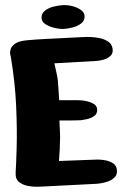

<svg xmlns="http://www.w3.org/2000/svg" viewBox="-20 -728 497 749"><path d="M227 -615Q209 -615 189.5 -620Q170 -625 156 -634.5Q142 -644 142 -660Q142 -676 155.5 -686.5Q169 -697 188.5 -702Q208 -707 226 -708Q243 -709 262.5 -704Q282 -699 296 -689Q310 -679 310 -663Q310 -647 296.5 -636.5Q283 -626 264 -621Q245 -616 227 -615ZM22 -507Q22 -507 20 -515.5Q18 -524 21.5 -536Q25 -548 39.5 -558Q54 -568 86 -571Q118 -574 158.5 -576Q199 -578 236.5 -580Q274 -582 298 -583Q322 -584 322 -584Q322 -584 335.5 -583.5Q349 -583 367.5 -579.5Q386 -576 401 -566.5Q416 -557 419 -539Q422 -521 412 -511Q402 -501 388 -496.5Q374 -492 363 -491Q352 -490 352 -490L192 -481Q192 -481 195 -468Q198 -455 201.5 -438.5Q205 -422 206 -410Q207 -399 208 -381.5Q209 -364 210 -350.5Q211 -337 211 -337H285Q285 -337 296 -336.5Q307 -336 321.5 -332.5Q336 -329 347 -322Q358 -315 359 -301Q360 -283 345.5 -274Q331 -265 315.5 -262.5Q300 -260 296 -259Q293 -259 280 -258.5Q267 -258 251.5 -258Q236 -258 224 -258Q212 -258 212 -258Q212 -258 212.5 -243.5Q213 -229 214 -210Q215 -191 214 -177Q214 -164 213 -145.5Q212 -127 211 -113.5Q210 -100 210 -100L345 -105Q345 -105 358 -105.5Q371 -106 389 -103Q407 -100 421 -91Q435 -82 436 -64Q438 -46 426 -35Q414 -24 398 -19Q382 -14 369.5 -12.5Q357 -11 357 -11L141 0Q141 0 125.5 0.5Q110 1 90 -2.5Q70 -6 55 -17.5Q40 -29 41 -53Q43 -85 45 -153.5Q47 -222 43 -314Q39 -406 22 -507Z"/></svg>

Font: Nerko One
Style: Regular
Weight: 400
Designer: Nermin Kahrimanovic
Foundry: Nermin Kahrimanovic
Version: Version 1.101